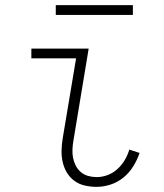

<svg xmlns="http://www.w3.org/2000/svg" viewBox="-20 -719 640 747"><path d="M356 8Q333 8 310.5 3Q288 -2 270 -15Q252 -28 240.5 -47Q229 -66 224 -88Q219 -110 219.5 -133.5Q220 -157 224 -181L276 -492H102V-530H325L266 -174Q263 -157 262 -139.5Q261 -122 264 -106Q267 -90 274.5 -75Q282 -60 294.5 -49.5Q307 -39 323 -34.5Q339 -30 356 -30Q378 -30 399 -38Q420 -46 437 -61.5Q454 -77 465.5 -96.5Q477 -116 483 -137L523 -124Q514 -97 498.5 -72Q483 -47 460.5 -28.5Q438 -10 410.5 -1Q383 8 356 8ZM497 -661H197V-699H497Z"/></svg>

Font: Iosevka Curly Slab XLtEx
Style: Italic
Weight: 200
Width: 7
Italic angle: -9°
Monospace: yes
Designer: Belleve Invis
Foundry: Belleve Invis
Version: Version 11.1.0; ttfautohint (v1.8.3)